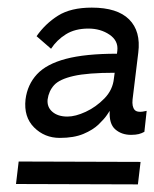

<svg xmlns="http://www.w3.org/2000/svg" viewBox="-20 -732 405 504"><path d="M137 -370Q97 -370 69.5 -397.5Q42 -425 47 -471Q52 -510 77 -537Q102 -564 153 -577.5Q204 -591 287 -591L288 -599Q291 -625 267.5 -641Q244 -657 212 -657Q177 -657 153 -642Q129 -627 114 -604L76 -637Q99 -670 132.5 -691Q166 -712 221 -712Q288 -712 319 -681Q350 -650 343 -594L328 -471Q326 -452 333.5 -443.5Q341 -435 365 -441L359 -386Q352 -382 344 -380Q336 -378 324 -378Q299 -378 282.5 -392.5Q266 -407 268 -441Q268 -441 261 -430.5Q254 -420 239 -405.5Q224 -391 199 -380.5Q174 -370 137 -370ZM342 -248 22 -249 29 -308 349 -307ZM157 -426Q178 -426 205 -438.5Q232 -451 254 -473.5Q276 -496 279 -526L281 -541Q210 -541 173 -532.5Q136 -524 122 -508.5Q108 -493 105 -471Q103 -451 117.5 -438.5Q132 -426 157 -426Z"/></svg>

Font: Inclusive Sans Light
Style: Italic
Weight: 300
Italic angle: -7°
Designer: Olivia King
Foundry: Olivia King
Version: Version 2.004